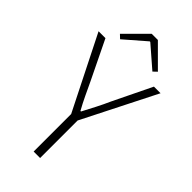

<svg xmlns="http://www.w3.org/2000/svg" viewBox="-259 -902 966 966"><g transform="rotate(45 223.5 -419.5)"><path d="M200 0V-267L3 -659H52L152 -453Q169 -417 185.5 -382Q202 -347 222 -311H226Q245 -347 263 -382Q281 -417 297 -453L397 -659H444L246 -267V0ZM88 -726 201 -839H245L358 -726L338 -707L225 -805H221L108 -707Z"/></g></svg>

Font: hySource Sans Pro Light
Style: Regular
Weight: 300
Designer: Paul D. Hunt
Foundry: Adobe Systems Incorporated
Version: Version 2.021;PS 2.000;hotconv 1.0.86;makeotf.lib2.5.63406